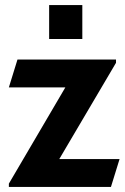

<svg xmlns="http://www.w3.org/2000/svg" viewBox="-20 -738 492 758"><path d="M174 -584V-718H305V-584ZM238 -393H15L49 -503H438V-490L214 -110H452L418 0H15V-13Z"/></svg>

Font: Techna Sans
Style: Regular
Weight: 400
Designer: Carl Enlund
Version: Version 1.003